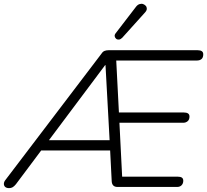

<svg xmlns="http://www.w3.org/2000/svg" viewBox="-46 -964 1068 990"><path d="M1 6Q-12 6 -19 0Q-26 -6 -26 -16Q-26 -26 -18 -36L477 -687Q484 -698 493 -701.5Q502 -705 513 -705H974Q987 -705 994.5 -700Q1002 -695 1002 -684Q1002 -667 993 -659.5Q984 -652 970 -652H534L552 -678L568 -368L546 -384H902Q916 -384 923.5 -379Q931 -374 931 -363Q931 -347 921.5 -339Q912 -331 899 -331H549L569 -347L585 -30L562 -53H871Q885 -53 892 -48Q899 -43 899 -32Q899 -18 890.5 -9Q882 0 867 0H560Q532 0 530 -29L521 -206L543 -188H150L179 -205L36 -14Q27 -3 19 1.5Q11 6 1 6ZM496 -628 195 -226 188 -241H532L520 -226L498 -628ZM584 -769Q576 -761 567.5 -760Q559 -759 553 -764Q547 -769 545.5 -776.5Q544 -784 550 -792L656 -930Q664 -940 674 -943Q684 -946 692 -943Q700 -940 705.5 -934Q711 -928 711 -919Q711 -910 702 -900Z"/></svg>

Font: Nunito ExtraLight Light
Style: Italic
Weight: 300
Italic angle: -9°
Version: Version 3.602